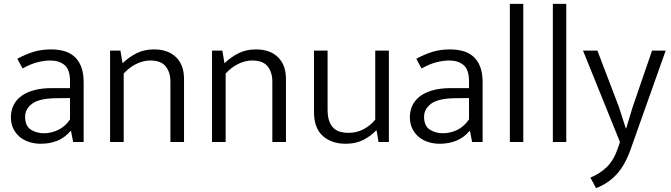

<svg xmlns="http://www.w3.org/2000/svg" viewBox="-20 -730 3451 987"><path d="M69 -428Q116 -453 155.5 -464.5Q195 -476 243 -476Q279 -476 309.5 -467.5Q340 -459 362.5 -439Q385 -419 397.5 -386.5Q410 -354 410 -306V0H356L345 -57H343Q313 -22 274.5 -6.5Q236 9 190 9Q157 9 128.5 -0.5Q100 -10 79.5 -28Q59 -46 47.5 -71Q36 -96 36 -127Q36 -164 51 -192Q66 -220 93.5 -239Q121 -258 159.5 -267.5Q198 -277 245 -277H340V-312Q340 -372 312 -395.5Q284 -419 238 -419Q210 -419 174.5 -410.5Q139 -402 96 -378ZM340 -226 262 -225Q179 -223 144 -196Q109 -169 109 -130Q109 -83 138 -64Q167 -45 207 -45Q242 -45 278 -61.5Q314 -78 340 -116Z M616 0H546V-470H599L610 -405Q645 -438 683.5 -457Q722 -476 772 -476Q844 -476 885 -436Q926 -396 926 -324V0H856V-311Q856 -358 832 -388.5Q808 -419 752 -419Q717 -419 681 -401.5Q645 -384 616 -352Z M1140 0H1070V-470H1123L1134 -405Q1169 -438 1207.5 -457Q1246 -476 1296 -476Q1368 -476 1409 -436Q1450 -396 1450 -324V0H1380V-311Q1380 -358 1356 -388.5Q1332 -419 1276 -419Q1241 -419 1205 -401.5Q1169 -384 1140 -352Z M1909 -470H1979V0H1926L1916 -59H1913Q1887 -31 1848 -11Q1809 9 1757 9Q1684 9 1639 -31.5Q1594 -72 1594 -156V-470H1664V-167Q1664 -132 1672 -109Q1680 -86 1694.5 -72Q1709 -58 1728.5 -52.5Q1748 -47 1771 -47Q1814 -47 1849.5 -66Q1885 -85 1909 -115Z M2120 -428Q2167 -453 2206.5 -464.5Q2246 -476 2294 -476Q2330 -476 2360.5 -467.5Q2391 -459 2413.5 -439Q2436 -419 2448.5 -386.5Q2461 -354 2461 -306V0H2407L2396 -57H2394Q2364 -22 2325.5 -6.5Q2287 9 2241 9Q2208 9 2179.5 -0.5Q2151 -10 2130.5 -28Q2110 -46 2098.5 -71Q2087 -96 2087 -127Q2087 -164 2102 -192Q2117 -220 2144.5 -239Q2172 -258 2210.5 -267.5Q2249 -277 2296 -277H2391V-312Q2391 -372 2363 -395.5Q2335 -419 2289 -419Q2261 -419 2225.5 -410.5Q2190 -402 2147 -378ZM2391 -226 2313 -225Q2230 -223 2195 -196Q2160 -169 2160 -130Q2160 -83 2189 -64Q2218 -45 2258 -45Q2293 -45 2329 -61.5Q2365 -78 2391 -116Z M2601 0V-710H2670V0Z M2822 0V-710H2891V0Z M2977 -470H3051L3162 -179L3197 -70H3199L3232 -179L3332 -470H3402L3221 40Q3192 121 3148.5 167.5Q3105 214 3044 237L3015 183Q3064 163 3100 128Q3136 93 3158 27L3167 0Z"/></svg>

Font: Mukta Light
Style: Regular
Weight: 300
Designer: Girish Dalvi and Yashodeep Gholap
Foundry: Ek Type
Version: Version 2.538;PS 1.002;hotconv 16.6.51;makeotf.lib2.5.65220;